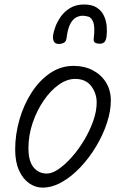

<svg xmlns="http://www.w3.org/2000/svg" viewBox="-20 -825 556 854"><path d="M169 9.5Q137.5 9.5 109.8 -9.8Q82 -29 64.8 -66.8Q47.5 -104.5 47.5 -160Q47.5 -227.5 66.8 -293.8Q86 -360 120.8 -413.8Q155.5 -467.5 203 -499.8Q250.5 -532 307.5 -532Q355.5 -532 393 -512.2Q430.5 -492.5 451.8 -457.8Q473 -423 473 -378Q473 -331 455.5 -277.8Q438 -224.5 407.5 -173.8Q377 -123 338 -81.5Q299 -40 255.5 -15.2Q212 9.5 169 9.5ZM106.5 -166Q106.5 -108.5 129.2 -80.8Q152 -53 188.5 -53Q212 -53 241.2 -73.2Q270.5 -93.5 300.2 -127.2Q330 -161 354.8 -202.5Q379.5 -244 394.8 -287.2Q410 -330.5 410 -369Q410 -410 385.8 -442Q361.5 -474 314 -474Q277.5 -474 240.8 -447.8Q204 -421.5 173.8 -377Q143.5 -332.5 125 -277.8Q106.5 -223 106.5 -166ZM354 -805Q389.5 -805 410.8 -791Q432 -777 442.2 -755Q452.5 -733 454.5 -708.8Q456.5 -684.5 454 -664Q451.5 -644 443.8 -637.2Q436 -630.5 424.5 -630.5Q410.5 -630.5 402.8 -635.2Q395 -640 397 -654.5Q403 -705.5 394.8 -726.5Q386.5 -747.5 372.5 -751.2Q358.5 -755 347 -755Q334.5 -755 320 -748.2Q305.5 -741.5 293.5 -720.5Q281.5 -699.5 276 -655.5Q274 -640 263.8 -634.8Q253.5 -629.5 241.5 -629.5Q224.5 -629.5 219.2 -641.5Q214 -653.5 216 -667.5Q218 -682 226 -704.8Q234 -727.5 250 -750.5Q266 -773.5 291.8 -789.2Q317.5 -805 354 -805Z"/></svg>

Font: Edu QLD Hand
Style: Regular
Weight: 400
Designer: Tina and Corey Anderson, Eben Sorkin
Foundry: Sorkin Type Co.
Version: Version 2.000